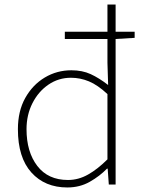

<svg xmlns="http://www.w3.org/2000/svg" viewBox="-20 -814 635 847"><path d="M280 -20Q326 -20 368.5 -44Q411 -68 454 -111V-399Q411 -439 372.5 -455Q334 -471 293 -471Q238 -471 193.5 -440.5Q149 -410 123 -358.5Q97 -307 97 -244Q97 -144 144.5 -82Q192 -20 280 -20ZM266 -642V-674H454V-794H490V-674H574V-647L490 -642V0H460L455 -70H452Q420 -37 376 -12Q332 13 277 13Q178 13 118.5 -53Q59 -119 59 -244Q59 -324 91.5 -382Q124 -440 177.5 -472Q231 -504 295 -504Q343 -504 380 -487Q417 -470 457 -439L454 -537V-642Z"/></svg>

Font: Source Han Sans SC ExtraLight
Style: Regular
Weight: 250
Designer: Ryoko NISHIZUKA 西塚涼子 (kana, bopomofo & ideographs); Paul D. Hunt (Latin, Greek & Cyrillic); Sandoll Communications 산돌커뮤니
Foundry: Adobe
Version: Version 2.004;hotconv 1.0.118;makeotfexe 2.5.65603